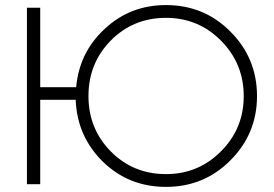

<svg xmlns="http://www.w3.org/2000/svg" viewBox="-20 -731 1087 762"><path d="M638.7 -710.9Q790 -710.9 894.5 -605.5Q1000 -500 1000 -349.6Q1000 -200.2 894.5 -94.7Q790 10.7 638.7 10.7Q491.2 10.7 388.7 -88.9Q286.1 -189.5 280.3 -335Q233.4 -335 139.6 -335Q139.6 -251 139.6 0Q127 0 86.9 0Q86.9 -174.8 86.9 -700.2Q100.6 -700.2 139.6 -700.2Q139.6 -621.1 139.6 -384.8Q175.8 -384.8 282.2 -384.8Q294.9 -524.4 396.5 -617.2Q497.1 -710.9 638.7 -710.9ZM638.7 -40Q767.6 -40 857.4 -130.9Q947.3 -220.7 947.3 -349.6Q947.3 -478.5 857.4 -569.3Q767.6 -660.2 638.7 -660.2Q508.8 -660.2 419.9 -570.3Q331.1 -480.5 331.1 -349.6Q331.1 -219.7 419.9 -129.9Q508.8 -40 638.7 -40Z"/></svg>

Font: LeFont
Style: ExtraLight
Weight: 200
Designer: Leryon MEDIA
Version: Version 1.0